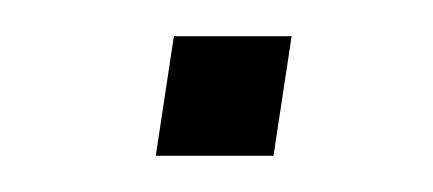

<svg xmlns="http://www.w3.org/2000/svg" viewBox="-20 -320 239 106"><path d="M66 -234 76 -300H141L131 -234Z"/></svg>

Font: Nunito Sans 10pt Condensed ExtraLight
Style: Italic
Weight: 250
Width: 3
Italic angle: -9°
Designer: Vernon Adams
Foundry: Vernon Adams
Version: Version 3.101;gftools[0.9.27]